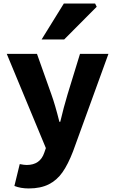

<svg xmlns="http://www.w3.org/2000/svg" viewBox="-20 -848 649 1080"><path d="M61 198 91 75Q116 80 130 80Q206 80 229 11L238 -15L18 -545H188L269 -317Q290 -259 314 -163H319Q338 -244 360 -317L430 -545H590L391 3Q363 76 331.5 121Q300 166 254 189Q208 212 142 212Q96 212 61 198ZM339 -828H515L524 -810L341 -626H214Z"/></svg>

Font: Nebula Sans Bold
Style: Regular
Weight: 700
Designer: Paul D. Hunt for Adobe (as Source Sans)
Foundry: Nebula Entertainment & Broadcasting LLC
Version: Version 1.010